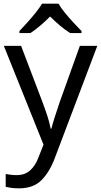

<svg xmlns="http://www.w3.org/2000/svg" viewBox="-20 -786 550 1046"><path d="M1 -536H95L211 -231Q226 -191 238 -154.5Q250 -118 256 -85H260Q266 -110 279 -150.5Q292 -191 306 -232L415 -536H510L279 74Q251 150 206.5 195Q162 240 84 240Q60 240 42 237.5Q24 235 11 232V162Q22 164 37.5 166Q53 168 70 168Q116 168 144.5 142Q173 116 189 73L217 2ZM299 -766Q311 -744 333.5 -716.5Q356 -689 380.5 -662.5Q405 -636 424 -617V-606H362Q336 -622 308 -645.5Q280 -669 253 -696Q226 -669 199 -646Q172 -623 146 -606H86V-617Q105 -637 128.5 -663Q152 -689 174 -716.5Q196 -744 209 -766Z"/></svg>

Font: Noto Sans Kawi
Style: Regular
Weight: 400
Designer: Fadhl Haqq
Version: Version 1.000